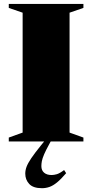

<svg xmlns="http://www.w3.org/2000/svg" viewBox="-20 -725 472 984"><path d="M407.5 -20V0H25V-20L96 -45.5V-660L25 -684.5V-705H407.5V-684.5L336.5 -660V-45.5ZM233.5 11.5Q215 45 206 66.2Q197 87.5 194.5 101Q192 114.5 192 126.5Q192 148 206 160Q220 172 244.5 172Q256.5 172 271.2 167.8Q286 163.5 308.5 146.5L319 162.5Q292.5 193.5 272.2 210Q252 226.5 233.5 233Q215 239.5 195 239.5Q150 239.5 129.8 217.8Q109.5 196 109.5 165Q109.5 147.5 116.2 129.5Q123 111.5 140 86.2Q157 61 188 22.5L241 -43H263Z"/></svg>

Font: Newsreader 60pt ExtraBold
Style: Regular
Weight: 800
Designer: Hugues Gentile
Foundry: Production Type
Version: Version 1.003